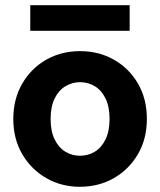

<svg xmlns="http://www.w3.org/2000/svg" viewBox="-20 -704 614 736"><path d="M286 12Q215 12 157 -21.5Q99 -55 65 -113.5Q31 -172 31 -248Q31 -324 65 -383Q99 -442 157 -475Q215 -508 287 -508Q359 -508 417 -475Q475 -442 509 -383.5Q543 -325 543 -248Q543 -172 509 -113.5Q475 -55 417 -21.5Q359 12 286 12ZM286 -107Q318 -107 343.5 -122.5Q369 -138 384.5 -169.5Q400 -201 400 -248Q400 -295 384.5 -326.5Q369 -358 343.5 -373.5Q318 -389 287 -389Q257 -389 231 -373.5Q205 -358 189.5 -326.5Q174 -295 174 -248Q174 -201 189.5 -169.5Q205 -138 230.5 -122.5Q256 -107 286 -107ZM96 -586V-684H477V-586Z"/></svg>

Font: DM Sans 36pt ExtraBold
Style: Regular
Weight: 800
Designer: Colophon Foundry, Jonny Pinhorn
Foundry: Colophon Foundry
Version: Version 4.004;gftools[0.9.30]